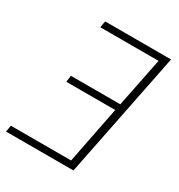

<svg xmlns="http://www.w3.org/2000/svg" viewBox="-166 -766 813 873"><g transform="rotate(30 240.5 -329.5)"><path d="M-7 0H347L479 -659H133L127 -625H433L381 -367H122L117 -333H374L315 -34H-1Z"/></g></svg>

Font: Source Sans Pro Light
Style: Italic
Weight: 300
Italic angle: -11°
Designer: Paul D. Hunt
Foundry: Adobe Systems Incorporated
Version: Version 3.006;hotconv 1.0.111;makeotfexe 2.5.65597